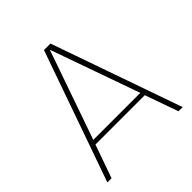

<svg xmlns="http://www.w3.org/2000/svg" viewBox="-175 -755 878 878"><g transform="rotate(-45 264.0 -316.5)"><path d="M244 -633H286L508 0H481L424 -161H105L48 0H21ZM264 -615 113 -183H417Z"/></g></svg>

Font: Tajawal ExtraLight
Style: Regular
Weight: 275
Designer: Boutros Fonts
Foundry: Created by Boutros International 2017
Version: Version 1.700